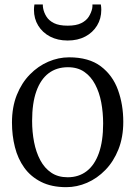

<svg xmlns="http://www.w3.org/2000/svg" viewBox="-20 -802 588 834"><path d="M32 -269.5Q32 -337 53 -389.5Q74 -442 109.8 -478.5Q145.5 -515 189.8 -534Q234 -553 280 -553Q366 -553 417.8 -514Q469.5 -475 492.5 -411.2Q515.5 -347.5 515.5 -273Q515.5 -206 494.5 -153.2Q473.5 -100.5 437.8 -63.8Q402 -27 358 -8Q314 11 268 11Q204 11 158.8 -11.8Q113.5 -34.5 85.5 -73.5Q57.5 -112.5 44.8 -163Q32 -213.5 32 -269.5ZM274 -32Q322 -32 356.5 -58.5Q391 -85 409.5 -137Q428 -189 428 -265.5Q428 -313 419.8 -357Q411.5 -401 393.2 -435.5Q375 -470 346 -490Q317 -510 275 -510Q226 -510 191.2 -483.8Q156.5 -457.5 138 -405.8Q119.5 -354 119.5 -277Q119.5 -229 128 -185Q136.5 -141 155 -106.2Q173.5 -71.5 202.8 -51.8Q232 -32 274 -32ZM274 -626Q230.5 -626 197.5 -643.2Q164.5 -660.5 146 -690.8Q127.5 -721 127.5 -759.5Q127.5 -765 128 -770.8Q128.5 -776.5 129.5 -782.5H166Q166 -779 166.2 -774.5Q166.5 -770 167.5 -765.5Q171 -747 181.8 -729.8Q192.5 -712.5 214.5 -701.5Q236.5 -690.5 274 -690.5Q311 -690.5 333 -701.5Q355 -712.5 365.8 -729.8Q376.5 -747 380.5 -765.5Q381.5 -770 381.5 -774.5Q381.5 -779 381.5 -782.5H418Q419 -776.5 419.5 -770.8Q420 -765 420 -759.5Q420 -721 401.5 -690.8Q383 -660.5 350.2 -643.2Q317.5 -626 274 -626Z"/></svg>

Font: Merriweather 60pt Light
Style: Regular
Weight: 300
Version: Version 2.100